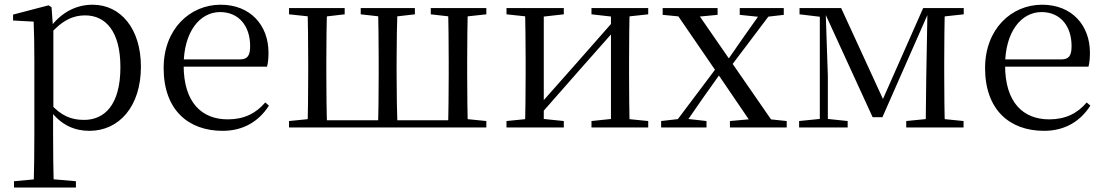

<svg xmlns="http://www.w3.org/2000/svg" viewBox="-20 -551 4777 830"><path d="M40.5 259.8H308.2V232.4L189.5 222.2H151.7L40.5 232.4ZM125.5 259.8H212.5C210.5 192.3 209.5 96 209.5 26.5V-68.7L210.7 -78.7V-430.1L208.9 -435.3L202.9 -519.6L189.9 -528L36.5 -487.9V-462.4L125.5 -457.5C127.5 -407.9 128.5 -355 128.5 -286.8V26.7C128.5 96.7 127.5 192.3 125.5 259.8ZM366.6 14.6C495.6 14.6 589.2 -91.6 589.2 -262.6C589.2 -427 501.7 -530.6 380.3 -530.6C312.5 -530.6 243.7 -500.1 191.5 -425H180.6L191.2 -398.2C250.5 -466 298.3 -484.5 347.9 -484.5C438.7 -484.5 500.5 -412.7 500.5 -260.8C500.5 -95.4 430.2 -32.7 343.5 -32.7C288.3 -32.7 244.5 -49.4 195.3 -105.1L181.4 -77.1H194.2C244.9 -6.9 306.7 14.6 366.6 14.6Z M942.3 14.6C1032 14.6 1099 -26.3 1142.6 -94.3L1126.7 -108.1C1085.8 -60.3 1034.7 -35 964.5 -35C853.4 -35 773.9 -106.4 773.9 -268.7C773.9 -413.6 843.8 -498.8 931.6 -498.8C1013.3 -498.8 1061.3 -437.4 1061.3 -352.3C1061.3 -311.7 1051.3 -294.2 1016.3 -294.2H725.6V-262.9H1134.4C1138.7 -278.8 1140.7 -298.9 1140.7 -323.2C1140.7 -440.7 1063.6 -530.6 933.9 -530.6C801.1 -530.6 687.4 -425.5 687.4 -256.8C687.4 -76.2 793.8 14.6 942.3 14.6Z M1309.1 0H1394.4C1391.7 -48.6 1390.7 -160.1 1390.7 -228.5V-288.3C1390.7 -355.1 1391.7 -467.4 1394.4 -516H1309.1C1311.3 -467.4 1312.3 -355.1 1312.3 -288.3V-228.5C1312.3 -160.1 1311.3 -48.6 1309.1 0ZM1613.8 0H1698.3C1696.3 -48.6 1694.5 -160.1 1694.5 -228.5V-288.3C1694.5 -355.1 1696.3 -467.4 1698.3 -516H1613.8C1616 -467.4 1617 -355.1 1617 -288.3V-228.5C1617 -160.1 1616 -48.6 1613.8 0ZM1916.7 0H2002.9C2000.6 -48.6 1999.6 -160.1 1999.6 -228.5V-288.3C1999.6 -355.1 2000.6 -467.4 2002.9 -516H1916.7C1918.7 -467.4 1919.7 -355.1 1919.7 -288.3V-228.5C1919.7 -160.1 1918.7 -48.6 1916.7 0ZM1229.5 -489.1 1339.5 -477.4H1369.5L1470 -489.1V-516H1229.5ZM1539.3 -489.1 1643.2 -477.4H1672.1L1773.5 -489.1V-516H1539.3ZM1842.2 -489.1 1944.5 -477.4H1975L2082.4 -489.1V-516H1842.2ZM1229.5 0H1352.8V-38.6H1337.7L1229.5 -27.8ZM1958.4 0H2082.4V-27.8L1975 -38.6H1958.4ZM1352.8 0H1958.4V-31.1H1352.8Z M2169.5 0H2417.3V-27.8L2312.3 -38.6H2277.7L2169.5 -27.8ZM2536.9 0H2782.2V-27.8L2674 -38.6H2639.6L2536.9 -27.8ZM2249.1 0H2330.7V-516H2249.1C2251.3 -467.4 2252.3 -355.1 2252.3 -288.3V-228.5C2252.3 -160.1 2251.3 -48.6 2249.1 0ZM2308.1 -46.9 2486.1 -249.4 2664.4 -451H2675.7L2642 -470.9L2461.2 -265.6L2284.3 -65.8H2272.9ZM2621.1 0H2702.4C2700.4 -48.6 2699.4 -160.1 2699.4 -228.5V-288.3C2699.4 -355.1 2700.4 -467.4 2702.4 -516H2621.1ZM2169.5 -489.1 2278.7 -477.4H2313.1L2417.3 -489.1V-516H2169.5ZM2536.9 -489.1 2640.4 -477.4H2674.8L2782.2 -489.1V-516H2536.9Z M2838 0H3034.1V-27.8L2945.2 -37.8H2925.4L2838 -27.8ZM2883.2 0H2930.6L3022.4 -132.5L3116 -264.1H3118.1L3096.9 -284.1ZM3135.4 0H3380.9V-27.8L3277.7 -38.6H3255.6L3135.4 -27.8ZM3122.2 -241.4 3329.4 -516H3283.1L3193.9 -389.8L3105.5 -262.6H3102.4ZM3240.7 0H3337.3L3137.5 -288.7L2980.4 -516H2888L3079.9 -236.1ZM2844.6 -486.8 2944.9 -477.1H2979.8L3082.1 -486.8V-516H2844.6ZM3177.8 -486.8 3268.1 -477.4H3286.9L3368.2 -486.8V-516H3177.8Z M3752.3 -44.4H3794.6L3995.5 -500.6H4002.3V-516H3970.7L3787.3 -101.4H3806.9L3616.3 -516H3537.6V-500.2H3543.3ZM3981.6 0H4065C4062.8 -48.6 4061.8 -160.1 4061.8 -228.5V-288.3C4061.8 -355.1 4062.8 -467.4 4065 -516H3989.5L3984.2 -221.5ZM3434.5 0H3644.4V-27.8L3549.3 -37.8H3533.2L3434.5 -27.8ZM3897.6 0H4145.4V-27.8L4038 -38.6H4005.8L3897.6 -27.8ZM3436.3 -489.1 3534.3 -477.4H3546.1V-516H3436.3ZM3524 0H3558.7V-222.7L3548.8 -516H3524ZM4019.5 -477.4H4038.8L4146.2 -489.1V-516H4019.5Z M4493.3 14.6C4583 14.6 4650 -26.3 4693.6 -94.3L4677.7 -108.1C4636.8 -60.3 4585.7 -35 4515.5 -35C4404.4 -35 4324.9 -106.4 4324.9 -268.7C4324.9 -413.6 4394.8 -498.8 4482.6 -498.8C4564.3 -498.8 4612.3 -437.4 4612.3 -352.3C4612.3 -311.7 4602.3 -294.2 4567.3 -294.2H4276.6V-262.9H4685.4C4689.7 -278.8 4691.7 -298.9 4691.7 -323.2C4691.7 -440.7 4614.6 -530.6 4484.9 -530.6C4352.1 -530.6 4238.4 -425.5 4238.4 -256.8C4238.4 -76.2 4344.8 14.6 4493.3 14.6Z"/></svg>

Font: Source Han Serif CN VF
Style: Regular
Weight: 250
Designer: Ryoko NISHIZUKA 西塚涼子 (kana & ideographs); Frank Grießhammer (Latin, Greek & Cyrillic); Wenlong ZHANG 张文龙 (bopomofo); San
Foundry: Adobe
Version: Version 2.002;hotconv 1.1.0;makeotfexe 2.6.0